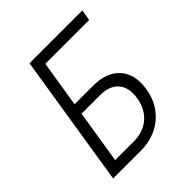

<svg xmlns="http://www.w3.org/2000/svg" viewBox="-199 -864 997 997"><g transform="rotate(-45 300.0 -365.0)"><path d="M60 0 176 -730H564L554 -670H232L191 -414H327Q427 -414 476 -358Q525 -302 510 -208Q501 -145 467 -98Q433 -51 380.5 -25.5Q328 0 262 0ZM135 -60H271Q341 -60 386.5 -99Q432 -138 443 -207Q454 -276 420.5 -315Q387 -354 318 -354H182Z"/></g></svg>

Font: JetBrains Mono NL ExtraLight
Style: Italic
Weight: 200
Italic angle: -9°
Monospace: yes
Designer: Philipp Nurullin, Konstantin Bulenkov
Foundry: JetBrains
Version: Version 2.305; ttfautohint (v1.8.4.7-5d5b)